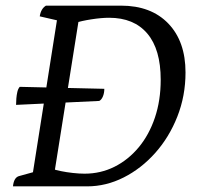

<svg xmlns="http://www.w3.org/2000/svg" viewBox="-20 -661 706 681"><path d="M26 0Q29 -30 46 -36L111 -54L95 -38L184 -602L195 -586L121 -603Q125 -630 143 -641H409Q516 -641 577 -577.5Q638 -514 638 -404Q638 -321 609 -247.5Q580 -174 530.5 -118.5Q481 -63 418.5 -31.5Q356 0 289 0ZM280 -45Q337 -45 386 -69.5Q435 -94 472 -138.5Q509 -183 529.5 -244Q550 -305 550 -378Q550 -486 502.5 -542Q455 -598 367 -598Q340 -598 304.5 -592.5Q269 -587 244 -579L260 -595L173 -48L166 -62Q177 -58 196.5 -54Q216 -50 238.5 -47.5Q261 -45 280 -45ZM37 -289Q37 -300 38 -312Q39 -324 41.5 -335Q44 -346 50 -353L350 -346Q350 -331 345 -319Q340 -307 332 -303Z"/></svg>

Font: Petrona
Style: Italic
Weight: 400
Italic angle: -9°
Designer: Ringo R. Seeber
Foundry: Ringo R. Seeber
Version: Version 2.001; ttfautohint (v1.8.3)